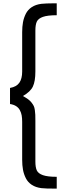

<svg xmlns="http://www.w3.org/2000/svg" viewBox="-20 -934 370 1150"><path d="M319.8 125V195.8Q249 195.8 228 192.9Q193.8 188.5 170.4 173.1Q147 157.7 134.8 133.5Q122.6 109.4 117.7 82.8Q112.8 56.2 112.8 22.9V-204.1Q112.8 -226.1 109.9 -242.7Q106.9 -259.3 99.1 -273.9Q91.3 -288.6 76.7 -298.1Q62 -307.6 40 -311V-407.2Q79.1 -414.1 95.9 -438.5Q112.8 -462.9 112.8 -504.9V-741.2Q112.8 -774.4 117.7 -801Q122.6 -827.6 134.8 -851.8Q147 -876 170.4 -891.4Q193.8 -906.7 228 -911.1Q237.3 -912.6 260.3 -913.3Q283.2 -914.1 301.8 -914.1H319.8V-842.8Q265.1 -842.8 237.3 -833Q209.5 -823.2 200.7 -804.9Q191.9 -786.6 191.9 -751V-505.9Q191.9 -447.3 177 -415.8Q162.1 -384.3 117.2 -358.9Q135.7 -348.6 148.2 -339.6Q160.6 -330.6 169.2 -319.3Q177.7 -308.1 182.1 -299.3Q186.5 -290.5 188.7 -274.7Q190.9 -258.8 191.4 -246.3Q191.9 -233.9 191.9 -210V33.2Q191.9 68.8 200.7 87.2Q209.5 105.5 237.3 115.2Q265.1 125 319.8 125Z"/></svg>

Font: Sinkin Sans 400 Regular
Style: Regular
Weight: 400
Designer: Keith Bates
Foundry: K-Type
Version: Sinkin Sans (version 1.0)  by Keith Bates   •   © 2014   www